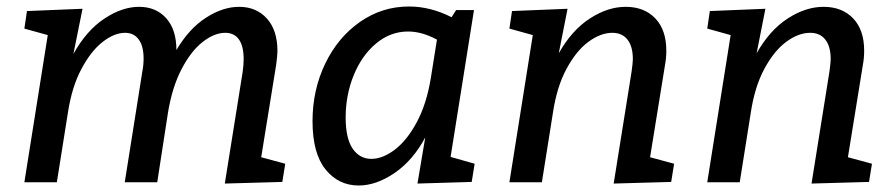

<svg xmlns="http://www.w3.org/2000/svg" viewBox="-20 -561 2751 591"><path d="M784 -77 858 -57 849 -1 672 4 727 -340Q730 -361 730 -379Q730 -419 715.5 -439.5Q701 -460 673 -460Q640 -460 604 -432Q568 -404 539 -348.5Q510 -293 497 -214L464 0H364L418 -340Q422 -360 422 -381Q422 -419 407 -439.5Q392 -460 365 -460Q332 -460 296 -432Q260 -404 230.5 -348.5Q201 -293 189 -214L155 0H55L127 -453L55 -473L63 -527L234 -534L206 -395Q246 -467 301 -503.5Q356 -540 408 -540Q460 -540 491.5 -505Q523 -470 523 -407Q562 -473 614 -506.5Q666 -540 716 -540Q769 -540 801.5 -504Q834 -468 834 -404Q834 -391 830 -361Z M1367 -78 1441 -57 1432 -1 1265 4 1289 -138Q1251 -67 1194.5 -28.5Q1138 10 1084 10Q1022 10 982 -39.5Q942 -89 942 -188Q942 -284 981 -365Q1020 -446 1088 -493.5Q1156 -541 1239 -541Q1305 -541 1370 -508L1384 -530H1439ZM1306 -320 1325 -439Q1279 -464 1236 -464Q1182 -464 1138 -427.5Q1094 -391 1069 -330Q1044 -269 1044 -199Q1044 -135 1065.5 -103.5Q1087 -72 1123 -72Q1158 -72 1195.5 -100.5Q1233 -129 1263 -185Q1293 -241 1306 -320Z M1981 -77 2055 -57 2046 -1 1869 4 1924 -340Q1928 -368 1928 -379Q1928 -418 1911.5 -439Q1895 -460 1865 -460Q1829 -460 1791.5 -432.5Q1754 -405 1724 -349.5Q1694 -294 1682 -214L1648 0H1548L1620 -453L1548 -473L1556 -527L1727 -534L1700 -397Q1740 -468 1795.5 -504Q1851 -540 1906 -540Q1963 -540 1997 -504.5Q2031 -469 2031 -405Q2031 -382 2027 -361Z M2590 -77 2664 -57 2655 -1 2478 4 2533 -340Q2537 -368 2537 -379Q2537 -418 2520.5 -439Q2504 -460 2474 -460Q2438 -460 2400.5 -432.5Q2363 -405 2333 -349.5Q2303 -294 2291 -214L2257 0H2157L2229 -453L2157 -473L2165 -527L2336 -534L2309 -397Q2349 -468 2404.5 -504Q2460 -540 2515 -540Q2572 -540 2606 -504.5Q2640 -469 2640 -405Q2640 -382 2636 -361Z"/></svg>

Font: Bitter Pro Medium
Style: Italic
Weight: 500
Italic angle: -9°
Designer: Sol Matas, and Bitter project Authors
Foundry: Sol Matas
Version: Version 1.010